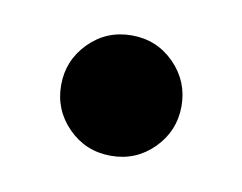

<svg xmlns="http://www.w3.org/2000/svg" viewBox="-34 -466 286 227"><g transform="rotate(10 109.0 -352.5)"><path d="M160.6 -302Q139.6 -280.8 109.4 -280.8Q79.1 -280.8 58.1 -302Q37.1 -323.2 37.1 -353Q37.1 -382.8 58.1 -404.1Q79.1 -425.3 109.4 -425.3Q139.6 -425.3 160.6 -404.1Q181.6 -382.8 181.6 -353Q181.6 -323.2 160.6 -302Z"/></g></svg>

Font: Cinzel Bold
Style: Regular
Weight: 700
Designer: Natanael Gama
Version: Version 1.001;PS 001.001;hotconv 1.0.56;makeotf.lib2.0.21325